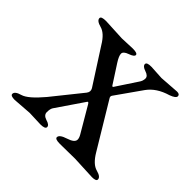

<svg xmlns="http://www.w3.org/2000/svg" viewBox="-110 -525 650 650"><g transform="rotate(45 215.0 -200.5)"><path d="M389.2 -377.9Q341.3 -363.8 317.9 -331.1L252.9 -238.8Q249 -232.9 253.9 -226.1L351.1 -64.9Q372.1 -29.8 396 -23.4Q419.9 -17.1 419.9 -4.9Q419.9 3.9 399.9 3.9L315.9 0L243.2 1Q220.2 1 220.2 -7.8Q220.2 -20 248 -28.8Q275.9 -37.6 275.9 -51.8Q275.9 -59.6 270 -69.8L215.8 -162.1Q210.9 -169.9 208 -165L141.1 -66.9Q136.2 -59.1 136.2 -44.4Q135.7 -29.8 154.3 -23.9Q172.9 -18.6 172.9 -8.8Q172.9 1 149.9 1L97.2 -1L29.8 3.9Q9.8 3.9 9.8 -4.9Q9.8 -17.1 34.2 -23.9Q58.6 -30.8 100.1 -80.1L185.1 -186Q193.8 -197.3 187 -209L106 -335Q85 -370.1 61 -376.5Q37.1 -382.8 37.1 -395Q37.1 -403.8 60.1 -403.8L139.2 -399.9L189.9 -401.9Q212.9 -401.9 212.9 -393.6Q212.9 -385.7 193.4 -378.9Q173.8 -372.1 173.8 -361.3Q173.8 -350.6 187 -330.1L227.1 -268.1Q231.9 -259.3 234.9 -263.2L284.2 -337.9Q292 -348.6 292 -360.4Q292 -372.1 273.9 -377.9Q255.9 -383.8 255.9 -393.6Q255.9 -403.3 278.8 -402.8L329.1 -399.9L398.9 -404.8Q412.1 -404.8 412.1 -395.5Q412.1 -386.2 389.2 -377.9Z"/></g></svg>

Font: EBGaramond
Style: Regular
Weight: 400
Version: Version 000.012g